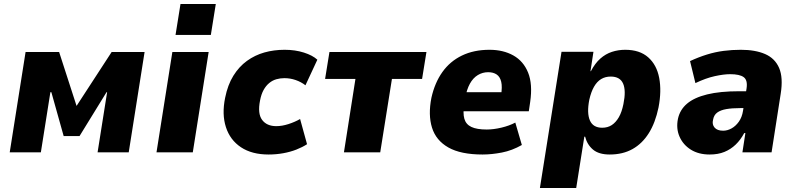

<svg xmlns="http://www.w3.org/2000/svg" viewBox="-20 -768 4020 968"><path d="M29 0 109 -506H278L366 -234L543 -506H709L629 0H472L520 -303H517L381 -82H301L239 -303H234L186 0Z M865 -592 890 -748H1068L1043 -592ZM769 0 849 -506H1032L952 0Z M1334 11Q1250 11 1195 -25.5Q1140 -62 1119 -127Q1098 -192 1115 -275Q1128 -340 1156.5 -386Q1185 -432 1225 -461Q1265 -490 1313 -503.5Q1361 -517 1415 -517Q1468 -517 1512 -503Q1556 -489 1580 -467L1520 -338Q1498 -355 1470.5 -364.5Q1443 -374 1414 -374Q1393 -374 1373.5 -368.5Q1354 -363 1337.5 -349.5Q1321 -336 1309 -314.5Q1297 -293 1291 -261Q1278 -195 1301.5 -163.5Q1325 -132 1373 -132Q1402 -132 1434.5 -142.5Q1467 -153 1493 -168L1528 -41Q1505 -26 1474.5 -14Q1444 -2 1408 4.5Q1372 11 1334 11Z M1714 0 1772 -370H1619L1641 -506H2130L2108 -370H1956L1897 0Z M2413 11Q2303 11 2240.5 -24.5Q2178 -60 2158 -124.5Q2138 -189 2155 -275Q2172 -351 2210.5 -405Q2249 -459 2309 -488Q2369 -517 2448 -517Q2517 -517 2568 -488.5Q2619 -460 2642.5 -402Q2666 -344 2653 -254L2646 -207H2293L2308 -303H2519L2506 -287Q2513 -330 2507 -355.5Q2501 -381 2484 -392.5Q2467 -404 2441 -404Q2413 -404 2389 -389.5Q2365 -375 2349 -346Q2333 -317 2325 -272L2321 -243Q2313 -198 2321 -169.5Q2329 -141 2356.5 -128Q2384 -115 2434 -115Q2468 -115 2508 -124.5Q2548 -134 2578 -150L2611 -37Q2562 -9 2510.5 1Q2459 11 2413 11Z M2702 180 2811 -507H2972L2957 -409H2959Q2980 -449 3006.5 -472.5Q3033 -496 3065 -506.5Q3097 -517 3132 -517Q3205 -517 3248 -479Q3291 -441 3303.5 -375Q3316 -309 3300 -226Q3284 -149 3251 -96.5Q3218 -44 3169 -16.5Q3120 11 3054 11Q2999 11 2969.5 -14Q2940 -39 2930 -79H2926L2885 180ZM3016 -124Q3044 -124 3064.5 -137.5Q3085 -151 3100 -177Q3115 -203 3123 -243Q3137 -311 3121.5 -346.5Q3106 -382 3059 -382Q3032 -382 3011 -369.5Q2990 -357 2975 -331Q2960 -305 2951 -265Q2938 -198 2954 -161Q2970 -124 3016 -124Z M3558 11Q3502 11 3463 -13.5Q3424 -38 3406 -79Q3388 -120 3398 -169Q3408 -215 3444 -245.5Q3480 -276 3545 -292Q3610 -308 3708 -308H3765L3752 -223H3712Q3671 -223 3642 -218Q3613 -213 3596 -200.5Q3579 -188 3575 -164Q3569 -141 3582.5 -125Q3596 -109 3626 -109Q3647 -109 3668 -120.5Q3689 -132 3705 -154.5Q3721 -177 3726 -209L3744 -323Q3750 -364 3729.5 -379Q3709 -394 3661 -394Q3629 -394 3583.5 -384Q3538 -374 3486 -349L3459 -460Q3502 -480 3544 -493Q3586 -506 3628.5 -511.5Q3671 -517 3715 -517Q3788 -517 3837.5 -495.5Q3887 -474 3908 -425.5Q3929 -377 3916 -295L3870 0H3723L3738 -97H3732Q3714 -63 3689 -39Q3664 -15 3632 -2Q3600 11 3558 11Z"/></svg>

Font: Nunito Sans 7pt SemiCondensed Black
Style: Italic
Weight: 900
Width: 4
Italic angle: -9°
Designer: Vernon Adams
Foundry: Vernon Adams
Version: Version 3.101;gftools[0.9.27]